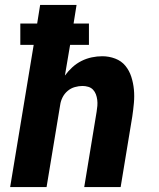

<svg xmlns="http://www.w3.org/2000/svg" viewBox="-20 -755 640 775"><path d="M21 0 116 -574H62V-660H130L142 -735H289L277 -660H339V-574H263L242 -450Q255 -468 272 -483.5Q289 -499 309 -509Q329 -519 350.5 -523.5Q372 -528 393 -528Q420 -528 445 -518.5Q470 -509 486 -489.5Q502 -470 510 -445Q518 -420 520.5 -393.5Q523 -367 520.5 -339.5Q518 -312 514 -285L467 0H320Q332 -76 345 -152Q358 -228 370 -304Q372 -316 373 -328Q374 -340 372.5 -352Q371 -364 367 -374.5Q363 -385 355.5 -393Q348 -401 336.5 -404.5Q325 -408 313 -408Q298 -408 282 -403.5Q266 -399 253 -388Q240 -377 232.5 -362Q225 -347 223 -332L168 0Z"/></svg>

Font: Iosevka SS04 Hv Ex Obl
Style: Regular
Weight: 900
Width: 7
Italic angle: -9°
Monospace: yes
Designer: Belleve Invis
Foundry: Belleve Invis
Version: Version 19.0.0; ttfautohint (v1.8.4)